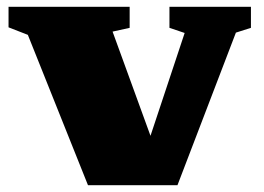

<svg xmlns="http://www.w3.org/2000/svg" viewBox="-20 -542 772 562"><path d="M670.5 -446.5 499.5 0H237.5L61.5 -440L5 -462V-522H359.5V-460.5L309.5 -449.5L420.5 -144.5L520.5 -445.5L476 -460.5V-522H714.5V-460.5Z"/></svg>

Font: Newsreader Caption ExtraBold
Style: Regular
Weight: 800
Designer: Hugues Gentile
Foundry: Production Type
Version: Version 1.001